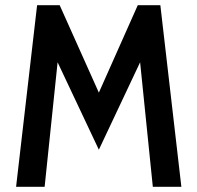

<svg xmlns="http://www.w3.org/2000/svg" viewBox="-20 -720 758 740"><path d="M569 0 520 -480 361 -143 202 -480 152 0H42L123 -700H210L361 -363L511 -700H598L679 0Z"/></svg>

Font: Cabin Condensed Medium
Style: Regular
Weight: 500
Width: 3
Version: Version 2.001